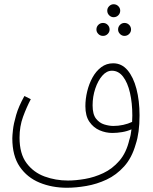

<svg xmlns="http://www.w3.org/2000/svg" viewBox="-20 -696 721 904"><path d="M295 188Q225 188 166.5 164Q108 140 73 89Q38 38 38 -45Q38 -56 41 -84.5Q44 -113 56 -154.5Q68 -196 95 -244L125 -229Q105 -191 88.5 -146Q72 -101 72 -48Q72 28 105 72Q138 116 190 135Q242 154 300 154Q336 154 380 146.5Q424 139 466.5 119Q509 99 542 61Q575 23 589 -38Q596 -58 599 -87Q579 -78 555 -74Q531 -70 509 -70Q478 -70 449 -82.5Q420 -95 401 -122.5Q382 -150 382 -196Q382 -230 390.5 -265.5Q399 -301 415.5 -331Q432 -361 456.5 -379.5Q481 -398 513 -398Q553 -398 580.5 -365.5Q608 -333 622.5 -277.5Q637 -222 637 -153Q637 -70 619 -17Q601 47 564.5 87.5Q528 128 482 149.5Q436 171 387 179.5Q338 188 295 188ZM416 -200Q416 -158 432 -137.5Q448 -117 471 -110Q494 -103 514 -103Q537 -103 560 -108Q583 -113 602 -122Q603 -136 603 -152Q603 -211 592 -259Q581 -307 559.5 -335Q538 -363 507 -363Q482 -363 461.5 -339.5Q441 -316 428.5 -278.5Q416 -241 416 -200ZM515 -615Q503 -615 494 -624Q485 -633 485 -646Q485 -658 494 -667Q503 -676 515 -676Q528 -676 537 -667Q546 -658 546 -646Q546 -633 537 -624Q528 -615 515 -615ZM465 -527Q452 -527 443 -536Q434 -545 434 -557Q434 -570 443 -579Q452 -588 465 -588Q478 -588 487 -579Q496 -570 496 -557Q496 -545 487 -536Q478 -527 465 -527ZM566 -527Q554 -527 545 -536Q536 -545 536 -557Q536 -570 545 -579Q554 -588 566 -588Q579 -588 588 -579Q597 -570 597 -557Q597 -545 588 -536Q579 -527 566 -527Z"/></svg>

Font: Noto Sans Arabic UI XCn XLt
Style: Regular
Weight: 200
Width: 2
Designer: Monotype Design Team, Nadine Chahine and Nizar Qandah
Foundry: Monotype Imaging Inc.
Version: Version 2.010; ttfautohint (v1.8.4.7-5d5b)